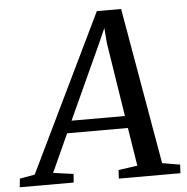

<svg xmlns="http://www.w3.org/2000/svg" viewBox="-119 -800 828 851"><g transform="rotate(-5 295.0 -374.0)"><path d="M-65.5 0 -61.5 -38 5.5 -50 343 -748H451L572.5 -51.5L651.5 -38L649.5 0H375.5L377.5 -38L462 -50L435 -220H164.5L87.5 -50.5L177.5 -38L174.5 0ZM189 -274H426.5L375 -602.5L369.5 -670.5L342 -608Z"/></g></svg>

Font: Merriweather 28pt
Style: Italic
Weight: 400
Italic angle: -7.8°
Version: Version 2.101